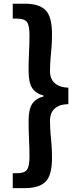

<svg xmlns="http://www.w3.org/2000/svg" viewBox="-20 -823 418 1016"><path d="M47.5 172.5V93.6H70.6Q109.6 93.6 122.8 74.9Q136 56.3 136 7.6Q136 -40.1 133.6 -85.1Q131.3 -130 131.3 -182.4Q131.3 -244.6 150.5 -273.6Q169.7 -302.6 210.8 -312.6V-317.4Q169.7 -328.1 150.5 -357Q131.3 -385.9 131.3 -447.5Q131.3 -501.5 133.6 -546.3Q136 -591.1 136 -638.3Q136 -688 122.8 -706.2Q109.6 -724.4 70.6 -724.4H47.5V-803.4H113.3Q186.5 -803.4 220.8 -769.4Q255.1 -735.5 255.1 -643.9Q255.1 -603.9 252.6 -572.4Q250.1 -540.9 247.3 -510.9Q244.6 -480.8 244.6 -443.9Q244.6 -423.4 253.2 -404.6Q261.9 -385.8 283.2 -373.2Q304.5 -360.6 341.7 -359V-271.9Q304.5 -271.2 283.2 -258.5Q261.9 -245.9 253.2 -227Q244.6 -208.1 244.6 -186.4Q244.6 -150 247.3 -119.9Q250.1 -89.8 252.6 -58.3Q255.1 -26.8 255.1 14.2Q255.1 104.8 220.8 138.6Q186.5 172.5 113.3 172.5Z"/></svg>

Font: Noto Sans TC
Style: Regular
Weight: 100
Designer: Ryoko NISHIZUKA 西塚涼子 (kana, bopomofo & ideographs); Paul D. Hunt (Latin, Greek & Cyrillic); Sandoll Communications 산돌커뮤니
Foundry: Adobe
Version: Version 2.004;hotconv 1.0.118;makeotfexe 2.5.65603